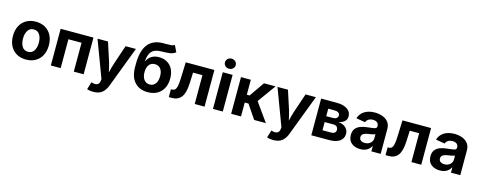

<svg xmlns="http://www.w3.org/2000/svg" viewBox="-34 -1660 6901 2760"><g transform="rotate(15 3416.0 -280.0)"><path d="M306.6 10.7Q224.6 10.7 164.6 -24.7Q104.5 -60.1 72 -123.3Q39.6 -186.5 39.6 -270.5Q39.6 -355 72 -418.5Q104.5 -481.9 164.6 -517.3Q224.6 -552.7 306.6 -552.7Q388.7 -552.7 448.7 -517.3Q508.8 -481.9 541.3 -418.5Q573.7 -355 573.7 -270.5Q573.7 -186.5 541.3 -123.3Q508.8 -60.1 448.7 -24.7Q388.7 10.7 306.6 10.7ZM306.6 -104.5Q365.2 -104.5 395 -151.9Q424.8 -199.2 424.8 -271Q424.8 -343.3 395 -390.4Q365.2 -437.5 306.6 -437.5Q248 -437.5 218.5 -390.4Q189 -343.3 189 -271Q189 -199.2 218.5 -151.9Q248 -104.5 306.6 -104.5Z M1164.1 -545.9V0H1017.6V-429.7H822.3V0H675.8V-545.9Z M1268.1 193.4 1301.8 83 1319.8 87.4Q1364.3 99.6 1392.6 85.7Q1420.9 71.8 1425.8 30.8L1429.7 1.5L1224.6 -545.9H1380.4L1472.2 -262.7Q1483.4 -227.1 1491.2 -191.7Q1499 -156.2 1506.8 -120.1Q1515.6 -156.7 1525.1 -192.1Q1534.7 -227.5 1546.4 -262.7L1642.1 -545.9H1795.9L1564 64.5Q1539.1 130.4 1492.4 169.2Q1445.8 208 1363.8 208Q1334.5 208 1309.1 203.9Q1283.7 199.7 1268.1 193.4Z M2322.3 -746.1 2368.7 -650.4Q2333.5 -621.1 2285.2 -614.3Q2236.8 -607.4 2155.3 -606Q2062 -605 2018.8 -560.5Q1975.6 -516.1 1965.8 -414.1H1971.2Q1995.6 -463.9 2040.5 -491Q2085.4 -518.1 2150.4 -518.1Q2219.7 -518.1 2272 -487.5Q2324.2 -457 2353.3 -399.7Q2382.3 -342.3 2382.3 -262.2Q2382.3 -178.7 2350.1 -117.4Q2317.9 -56.2 2258.5 -22.7Q2199.2 10.7 2117.7 10.7Q1994.6 10.7 1922.9 -67.1Q1851.1 -145 1851.1 -294.4V-339.4Q1851.6 -535.2 1927 -630.6Q2002.4 -726.1 2149.9 -727.5Q2162.1 -727.5 2173.3 -727.5Q2184.6 -727.5 2195.3 -727.5Q2238.8 -727.5 2270.8 -729.7Q2302.7 -731.9 2322.3 -746.1ZM2118.2 -103.5Q2171.9 -103.5 2202.6 -144.8Q2233.4 -186 2233.4 -257.3Q2233.4 -328.6 2202.6 -367.2Q2171.9 -405.8 2117.7 -405.8Q2063.5 -405.8 2032.2 -367.2Q2001 -328.6 2001 -257.3Q2001 -186.5 2032.2 -145Q2063.5 -103.5 2118.2 -103.5Z M2431.6 0V-116.7H2449.2Q2475.1 -116.7 2491.7 -132.6Q2508.3 -148.4 2517.1 -187.3Q2525.9 -226.1 2528.3 -294.4L2537.6 -545.9H2963.4V0H2816.9V-429.7H2677.2L2670.4 -270Q2664.1 -122.6 2615.7 -61.3Q2567.4 0 2480 0Z M3088.4 0V-545.9H3234.9V0ZM3161.6 -617.2Q3128.4 -617.2 3105 -639.2Q3081.5 -661.1 3081.5 -692.4Q3081.5 -723.6 3105 -745.6Q3128.4 -767.6 3161.6 -767.6Q3194.8 -767.6 3218.5 -745.6Q3242.2 -723.6 3242.2 -692.4Q3242.2 -661.1 3218.5 -639.2Q3194.8 -617.2 3161.6 -617.2Z M3359.4 0V-545.9H3505.9V-323.2H3547.4L3701.7 -545.9H3874L3679.2 -275.4L3876 0H3701.7L3562 -207H3505.9V0Z M3946.3 193.4 3980 83 3998 87.4Q4042.5 99.6 4070.8 85.7Q4099.1 71.8 4104 30.8L4107.9 1.5L3902.8 -545.9H4058.6L4150.4 -262.7Q4161.6 -227.1 4169.4 -191.7Q4177.2 -156.2 4185.1 -120.1Q4193.8 -156.7 4203.4 -192.1Q4212.9 -227.5 4224.6 -262.7L4320.3 -545.9H4474.1L4242.2 64.5Q4217.3 130.4 4170.7 169.2Q4124 208 4042 208Q4012.7 208 3987.3 203.9Q3961.9 199.7 3946.3 193.4Z M4552.2 0V-545.9H4783.7Q4883.3 -545.9 4941.7 -507.3Q5000 -468.8 5000 -398.4Q5000 -354.5 4967.8 -324.7Q4935.5 -294.9 4877 -284.7Q4948.2 -279.3 4989 -241.2Q5029.8 -203.1 5029.8 -148.4Q5029.8 -79.1 4975.1 -39.6Q4920.4 0 4819.3 0ZM4688.5 -111.3H4819.3Q4851.6 -111.3 4869.9 -126.5Q4888.2 -141.6 4888.2 -168.5Q4888.2 -198.7 4869.9 -215.8Q4851.6 -232.9 4819.3 -232.9H4688.5ZM4688.5 -320.8H4786.6Q4821.8 -320.8 4841.6 -335.9Q4861.3 -351.1 4861.3 -377Q4861.3 -402.8 4840.6 -417.5Q4819.8 -432.1 4783.7 -432.1H4688.5Z M5281.2 10.7Q5203.1 10.7 5151.4 -30.5Q5099.6 -71.8 5099.6 -152.8Q5099.6 -213.9 5128.9 -248.5Q5158.2 -283.2 5205.1 -299.3Q5252 -315.4 5305.7 -320.3Q5376 -327.1 5407 -334.7Q5438 -342.3 5438 -369.1V-371.6Q5438 -406.2 5415.8 -425.3Q5393.6 -444.3 5352.5 -444.3Q5310.1 -444.3 5284.2 -426Q5258.3 -407.7 5249.5 -381.3L5115.2 -403.8Q5136.2 -474.6 5199 -513.7Q5261.7 -552.7 5353 -552.7Q5411.6 -552.7 5464.6 -534.2Q5517.6 -515.6 5551 -474.9Q5584.5 -434.1 5584.5 -367.7V0H5445.8V-75.7H5440.9Q5420.9 -37.6 5381.3 -13.4Q5341.8 10.7 5281.2 10.7ZM5322.8 -92.3Q5374 -92.3 5406.5 -122.1Q5439 -151.9 5439 -195.3V-254.4Q5430.2 -248 5410.4 -243.4Q5390.6 -238.8 5368.7 -235.1Q5346.7 -231.4 5330.6 -229.5Q5290 -223.6 5265.1 -206.5Q5240.2 -189.5 5240.2 -156.7Q5240.2 -125 5263.4 -108.6Q5286.6 -92.3 5322.8 -92.3Z M5656.7 0V-116.7H5674.3Q5700.2 -116.7 5716.8 -132.6Q5733.4 -148.4 5742.2 -187.3Q5751 -226.1 5753.4 -294.4L5762.7 -545.9H6188.5V0H6042V-429.7H5902.3L5895.5 -270Q5889.2 -122.6 5840.8 -61.3Q5792.5 0 5705.1 0Z M6465.8 10.7Q6387.7 10.7 6335.9 -30.5Q6284.2 -71.8 6284.2 -152.8Q6284.2 -213.9 6313.5 -248.5Q6342.8 -283.2 6389.6 -299.3Q6436.5 -315.4 6490.2 -320.3Q6560.5 -327.1 6591.6 -334.7Q6622.6 -342.3 6622.6 -369.1V-371.6Q6622.6 -406.2 6600.3 -425.3Q6578.1 -444.3 6537.1 -444.3Q6494.6 -444.3 6468.8 -426Q6442.9 -407.7 6434.1 -381.3L6299.8 -403.8Q6320.8 -474.6 6383.5 -513.7Q6446.3 -552.7 6537.6 -552.7Q6596.2 -552.7 6649.2 -534.2Q6702.1 -515.6 6735.6 -474.9Q6769 -434.1 6769 -367.7V0H6630.4V-75.7H6625.5Q6605.5 -37.6 6565.9 -13.4Q6526.4 10.7 6465.8 10.7ZM6507.3 -92.3Q6558.6 -92.3 6591.1 -122.1Q6623.5 -151.9 6623.5 -195.3V-254.4Q6614.7 -248 6595 -243.4Q6575.2 -238.8 6553.2 -235.1Q6531.2 -231.4 6515.1 -229.5Q6474.6 -223.6 6449.7 -206.5Q6424.8 -189.5 6424.8 -156.7Q6424.8 -125 6448 -108.6Q6471.2 -92.3 6507.3 -92.3Z"/></g></svg>

Font: Inter-Bold
Style: Bold
Weight: 700
Designer: Rasmus Andersson
Foundry: rsms
Version: Version 4.000;git-a52131595